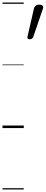

<svg xmlns="http://www.w3.org/2000/svg" viewBox="-20 -1018 363 1526"><path d="M216 -706Q202 -706 199.5 -713Q197 -720 199 -729L250 -951Q253 -963 263 -972Q273 -981 292 -981Q313 -981 319.5 -971.5Q326 -962 321 -949L246 -729Q242 -718 235.5 -712Q229 -706 216 -706ZM0 478H169V488H0ZM0 -20H169V0H0ZM0 -505H169V-500H0ZM0 -998H169V-988H0Z"/></svg>

Font: Playwrite AU SA Guides
Style: Regular
Weight: 400
Designer: Veronika Burian, José Scaglione
Foundry: TypeTogether
Version: Version 1.003